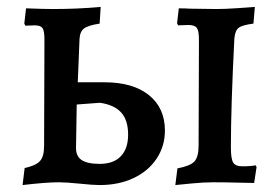

<svg xmlns="http://www.w3.org/2000/svg" viewBox="-20 -525 800 553"><path d="M210 4Q170 0 149 0Q113 0 45 8L51 -41Q83 -48 95 -61Q107 -74 107 -105L108 -411Q108 -436 102.5 -444Q97 -452 80 -452L53 -451L50 -457L55 -501Q107 -499 132 -499Q203 -499 270 -505L267 -457Q234 -452 222 -443Q210 -434 209 -412L204 -288H281Q363 -288 409 -251Q455 -214 455 -149Q455 -104 431 -68Q407 -32 364.5 -12Q322 8 267 8Q248 8 210 4ZM349 -137Q349 -179 329 -201Q309 -223 268 -229L201 -224L199 -101Q198 -76 214.5 -64.5Q231 -53 267 -53Q307 -53 328 -75Q349 -97 349 -137ZM491 -40Q528 -47 540 -60Q552 -73 552 -106L553 -411Q553 -436 547 -444.5Q541 -453 523 -453L493 -452L490 -458L495 -501Q513 -501 528 -500L604 -499Q627 -499 664.5 -501.5Q702 -504 714 -505L710 -457Q678 -453 667.5 -445Q657 -437 655 -414Q645 -218 645 -100Q645 -68 651.5 -57Q658 -46 678 -46Q692 -46 702.5 -47Q713 -48 716 -49L719 -44L712 2Q699 2 663.5 1Q628 0 594 0Q566 0 531 3.5Q496 7 485 8Z"/></svg>

Font: Alegreya SC Medium
Style: Regular
Weight: 500
Designer: Juan Pablo del Peral
Foundry: Huerta Tipografica
Version: Version 2.007; ttfautohint (v1.6)